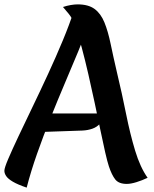

<svg xmlns="http://www.w3.org/2000/svg" viewBox="-40 -825 705 878"><path d="M363 -709Q346 -658 318 -590.5Q290 -523 257 -445.5Q224 -368 191 -285.5Q158 -203 129.5 -122Q101 -41 82 33Q41 19 19 6Q-3 -7 -11.5 -19.5Q-20 -32 -20 -44Q-20 -57 -2.5 -98Q15 -139 44 -200.5Q73 -262 108.5 -335.5Q144 -409 180 -487Q216 -565 247 -639.5Q278 -714 298 -776ZM458 -64Q451 -85 441 -128.5Q431 -172 419 -230.5Q407 -289 393 -354.5Q379 -420 364 -485.5Q349 -551 333.5 -608.5Q318 -666 303 -708Q290 -743 274.5 -761.5Q259 -780 248 -793Q266 -799 283.5 -802Q301 -805 315 -805Q364 -805 392.5 -784Q421 -763 437.5 -722.5Q454 -682 466 -624Q478 -566 495 -493Q518 -397 536.5 -304.5Q555 -212 578 -136Q601 -60 635 -12Q610 0 584 8Q558 16 540 16Q503 16 487 -4.5Q471 -25 458 -64ZM167 -306H436Q433 -278 418.5 -261Q404 -244 382.5 -236.5Q361 -229 337 -228L135 -221Z"/></svg>

Font: Merienda
Style: Bold
Weight: 700
Designer: Eduardo Rodriguez Tunni
Foundry: Eduardo Rodriguez Tunni
Version: Version 2.001